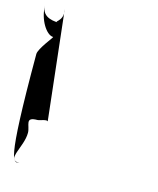

<svg xmlns="http://www.w3.org/2000/svg" viewBox="-321 -752 985 1199"><g transform="rotate(15 171.0 -152.5)"><path d="M25 54C25 36 -27 59 -39 59C-125 59 -76 104 -76 152C-76 247 -170 348 -79 348C-116 348 -153 401 -153 -337C-153 -372 -74 -467 -79 -467C-123 -467 -179 -554 -179 -644C-179 -561 -87 -562 -61 -562C-121 -562 -34 -568 -54 -654Z"/></g></svg>

Font: Just Breathe
Style: Obl5
Weight: 400
Foundry: Cannot Into Space Fonts
Version: Version 0.72